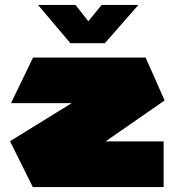

<svg xmlns="http://www.w3.org/2000/svg" viewBox="-20 -758 717 778"><path d="M25 -340V-341L114 -525H570L548 -340ZM324 -127 21 -185V-186L570 -525L647 -351ZM113 0 21 -185H643V0ZM265 -583 135 -737V-738H286L387 -609ZM265 -583 392 -738H540V-737L405 -583Z"/></svg>

Font: Foldit ExtraBold
Style: Regular
Weight: 800
Version: Version 1.003